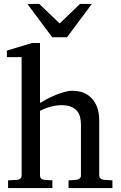

<svg xmlns="http://www.w3.org/2000/svg" viewBox="-20 -955 614 975"><path d="M328.1 0V-39.1L369.1 -42Q377.9 -43 384.5 -48.8Q391.1 -54.7 391.1 -64V-321.8Q391.1 -343.3 386.5 -361.3Q381.8 -379.4 370.4 -392.6Q358.9 -405.8 339.8 -413.3Q320.8 -420.9 292 -420.9Q278.8 -420.9 264.2 -418.7Q249.5 -416.5 235.1 -412.6Q220.7 -408.7 207.3 -403.3Q193.8 -397.9 183.1 -392.1V-64Q183.1 -54.7 188.5 -48.8Q193.8 -43 203.1 -42L246.1 -39.1V0H21V-39.1L68.8 -42Q78.1 -43 84 -48.8Q89.8 -54.7 89.8 -64V-665H15.1V-698.2L143.1 -736.8H183.1V-432.1Q196.8 -440.4 216.8 -451.2Q236.8 -461.9 259.5 -471.4Q282.2 -481 305.4 -487.5Q328.6 -494.1 348.1 -494.1Q377 -494.1 401.6 -484.9Q426.3 -475.6 444.6 -457Q462.9 -438.5 473.4 -409.9Q483.9 -381.3 483.9 -342.8V-64Q483.9 -54.7 490.5 -48.8Q497.1 -43 505.9 -42L550.8 -39.1V0ZM320.3 -765.6H245.1L119.1 -935.1H179.2L283.2 -835.9L386.2 -935.1H446.3Z"/></svg>

Font: Charis SIL Phon
Style: Regular
Weight: 400
Foundry: SIL International
Version: Version 5.000